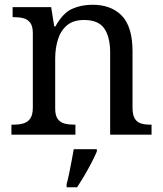

<svg xmlns="http://www.w3.org/2000/svg" viewBox="-20 -566 685 807"><path d="M28 0V-42H36Q59 -42 77.5 -47Q96 -52 107 -67.5Q118 -83 118 -114V-426Q118 -456 107 -470.5Q96 -485 78 -489.5Q60 -494 38 -494H33V-536H195L208 -455H213Q244 -511 282.5 -528.5Q321 -546 369 -546Q448 -546 492.5 -499.5Q537 -453 537 -350V-114Q537 -83 546.5 -67.5Q556 -52 573 -47Q590 -42 612 -42H617V0H443V-345Q443 -410 418.5 -446Q394 -482 333 -482Q288 -482 261.5 -459.5Q235 -437 223.5 -400Q212 -363 212 -320V-109Q212 -80 223 -65.5Q234 -51 252 -46.5Q270 -42 292 -42H297V0ZM260 208Q266 186 271 161Q276 136 281 110.5Q286 85 290 61H387V71Q378 92 364 119Q350 146 334 173Q318 200 304 221H260Z"/></svg>

Font: Noto Serif Myanmar
Style: Regular
Weight: 400
Designer: Ben Mitchell and the Monotype Design Team
Foundry: Monotype Imaging Inc.
Version: Version 2.106